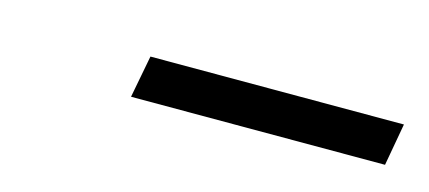

<svg xmlns="http://www.w3.org/2000/svg" viewBox="-24 -763 411 184"><g transform="rotate(15 182.0 -671.0)"><path d="M104.5 -649.5 112.5 -691.5H364L356.5 -649.5Z"/></g></svg>

Font: Anybody Medium
Style: Italic
Weight: 500
Italic angle: -10°
Designer: Tyler Finck
Foundry: Etcetera Type Company
Version: Version 1.010; ttfautohint (v1.8.3) -l 8 -r 50 -G 200 -x 14 